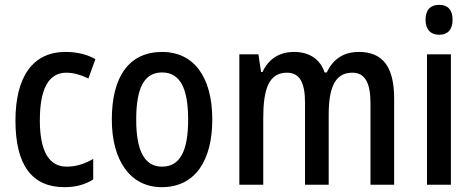

<svg xmlns="http://www.w3.org/2000/svg" viewBox="-20 -858 1956 795"><path d="M247 -83C292 -83 332 -93 366 -115V-200C331 -180 297 -168 256 -168C182 -168 145 -233 145 -360C145 -490 181 -557 255 -557C284 -557 315 -548 346 -533L375 -613C344 -631 303 -643 251 -643C116 -643 44 -540 44 -359C44 -172 114 -83 247 -83Z M859 -363C859 -545 778 -643 652 -643C513 -643 443 -539 443 -363C443 -195 518 -83 650 -83C790 -83 859 -196 859 -363ZM544 -363C544 -492 576 -558 651 -558C726 -558 759 -492 759 -363C759 -234 726 -168 651 -168C577 -168 544 -236 544 -363Z M1466 -643C1406 -643 1360 -616 1333 -558H1324C1307 -610 1264 -643 1197 -643C1141 -643 1093 -617 1067 -560H1061L1050 -633H971V-93H1070V-367C1070 -485 1091 -557 1168 -557C1219 -557 1243 -519 1243 -433V-93H1341V-383C1341 -497 1368 -557 1439 -557C1490 -557 1514 -517 1514 -431V-93H1612V-450C1612 -581 1565 -643 1466 -643Z M1799 -838C1763 -838 1742 -818 1742 -776C1742 -735 1764 -714 1799 -714C1833 -714 1854 -735 1854 -776C1854 -817 1834 -838 1799 -838ZM1847 -633H1748V-93H1847Z"/></svg>

Font: Noto Sans Kannada UI Condensed Medium
Style: Regular
Weight: 500
Width: 3
Designer: Jelle Bosma - Monotype Design Team
Foundry: Monotype Imaging Inc.
Version: Version 2.005